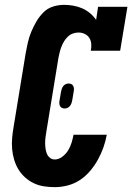

<svg xmlns="http://www.w3.org/2000/svg" viewBox="-20 -763 545 791"><path d="M206 8Q183 8 160.5 4.5Q138 1 118.5 -8.5Q99 -18 83 -32.5Q67 -47 56 -65Q45 -83 38.5 -104.5Q32 -126 30 -148.5Q28 -171 30 -194Q32 -217 36 -240L86 -545Q90 -567 95 -589Q100 -611 109 -632.5Q118 -654 130 -674.5Q142 -695 159 -712Q176 -729 198.5 -736Q221 -743 244 -743Q263 -743 282.5 -739.5Q302 -736 319 -728.5Q336 -721 350.5 -709Q365 -697 376 -681L384 -735H505L475 -554H354Q357 -568 356 -581.5Q355 -595 348.5 -606Q342 -617 329.5 -623Q317 -629 304 -629Q292 -629 280.5 -625Q269 -621 260 -612.5Q251 -604 244.5 -593.5Q238 -583 233.5 -571.5Q229 -560 226 -548.5Q223 -537 221 -526L171 -221Q169 -209 167.5 -197.5Q166 -186 166 -174.5Q166 -163 167.5 -151.5Q169 -140 173 -130Q177 -120 185.5 -113Q194 -106 206 -106Q222 -106 237 -117.5Q252 -129 261 -144Q270 -159 275 -175.5Q280 -192 283 -208H420Q415 -181 406 -155.5Q397 -130 383.5 -105.5Q370 -81 351.5 -59Q333 -37 309.5 -21.5Q286 -6 259 1Q232 8 206 8ZM247 -316Q241 -316 236 -318Q231 -320 228 -325Q225 -330 224.5 -335.5Q224 -341 225 -347L231 -383Q232 -389 234 -395.5Q236 -402 240 -407.5Q244 -413 250 -416Q256 -419 262 -419Q268 -419 273 -417Q278 -415 281 -410Q284 -405 284.5 -399.5Q285 -394 284 -388L278 -352Q277 -346 275 -339.5Q273 -333 269 -327.5Q265 -322 259 -319Q253 -316 247 -316Z"/></svg>

Font: Iosevka Slab Heavy Oblique
Style: Regular
Weight: 900
Italic angle: -9°
Monospace: yes
Designer: Belleve Invis
Foundry: Belleve Invis
Version: Version 11.1.1; ttfautohint (v1.8.3)